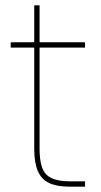

<svg xmlns="http://www.w3.org/2000/svg" viewBox="-20 -698 378 718"><path d="M108 -142V-678H128V-142Q128 -69 154 -44.5Q180 -20 241 -20H298V0H239Q193 0 164 -13.5Q135 -27 121.5 -58.5Q108 -90 108 -142ZM298 -520H20V-540H298Z"/></svg>

Font: Poppins Variable
Style: Regular
Weight: 100
Designer: Jonny Pinhorn
Foundry: Indian Type Foundry
Version: Version 6.000